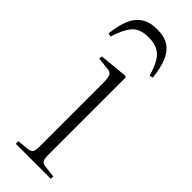

<svg xmlns="http://www.w3.org/2000/svg" viewBox="-251 -764 786 786"><g transform="rotate(45 142.5 -370.5)"><path d="M48 0V-15L99 -20Q115 -22 120 -30.5Q125 -39 125 -65V-421Q125 -459 119 -470.5Q113 -482 92 -483L43 -488L44 -502L168 -514L174 -509V-63Q174 -39 179 -30.5Q184 -22 199 -20L251 -14V0ZM126 -741Q170 -741 195.5 -723Q221 -705 234.5 -671Q248 -637 253 -588L238 -585Q227 -623 213.5 -646.5Q200 -670 179 -681.5Q158 -693 124 -693Q73 -693 50 -664.5Q27 -636 12 -585L-3 -588Q2 -636 15.5 -670Q29 -704 56 -722.5Q83 -741 126 -741Z"/></g></svg>

Font: Literata 60pt ExtraLight
Style: Regular
Weight: 250
Designer: Latin by Veronika Burian and Jose Scaglione. Greek by Irene Vlachou. Cyrillic by Vera Evstafieva.
Foundry: TypeTogether
Version: Version 3.103;gftools[0.9.29]